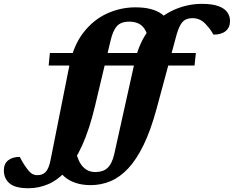

<svg xmlns="http://www.w3.org/2000/svg" viewBox="-208 -746 1242 1020"><path d="M832.5 -464.5 825.5 -398H50.5L57 -464.5ZM161 -400Q182.5 -505 235.2 -573Q288 -641 360.2 -674Q432.5 -707 511.5 -707Q558.5 -707 592.5 -698Q626.5 -689 648.8 -673.2Q671 -657.5 683.5 -636L580 -541Q573 -573 559.5 -593Q546 -613 525.8 -622Q505.5 -631 478.5 -631Q452 -631 433.2 -622.2Q414.5 -613.5 401.2 -590.5Q388 -567.5 378 -524.5L297 -184Q267.5 -60 229.5 24.2Q191.5 108.5 146 159Q100.5 209.5 49.5 231.8Q-1.5 254 -56.5 254Q-127 254 -157.2 228.2Q-187.5 202.5 -187.5 159Q-187.5 124.5 -165 106Q-142.5 87.5 -103 87.5Q-97 100 -88.5 114.2Q-80 128.5 -65 149.5Q-49.5 170.5 -37 177.5Q-24.5 184.5 -11 184.5Q3 184.5 14.2 180.8Q25.5 177 34.2 167.8Q43 158.5 49.5 143Q56 127.5 60.5 104.5ZM508 -418.5Q531.5 -522.5 585.8 -590.8Q640 -659 713 -692.2Q786 -725.5 865 -725.5Q919.5 -725.5 952.2 -713.5Q985 -701.5 999.5 -680.8Q1014 -660 1014 -634.5Q1014 -600 991 -581Q968 -562 926 -562Q922 -570 913.2 -583Q904.5 -596 889 -613Q874 -631 855.5 -640.2Q837 -649.5 815.5 -649.5Q791.5 -649.5 775.5 -640.5Q759.5 -631.5 747.8 -608.5Q736 -585.5 725 -543L624 -169Q593 -54.5 555 23.8Q517 102 472.8 149Q428.5 196 378.5 216.8Q328.5 237.5 273.5 237.5Q228.5 237.5 192.5 225.2Q156.5 213 131.2 190Q106 167 92 135L193.5 51.5Q205.5 110.5 231.8 139.2Q258 168 299 168Q318 168 334 163Q350 158 362.2 147Q374.5 136 383.5 118Q392.5 100 398.5 74.5Z"/></svg>

Font: Newsreader ExtraBold
Style: Italic
Weight: 800
Italic angle: -17°
Designer: Hugues Gentile
Foundry: Production Type
Version: Version 1.003